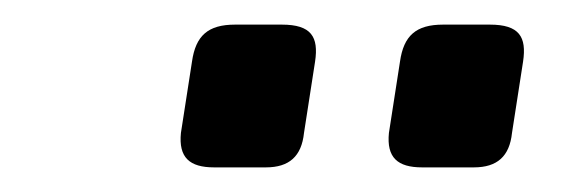

<svg xmlns="http://www.w3.org/2000/svg" viewBox="-20 -723 458 156"><path d="M209 -703H171C149 -703 139 -694 136 -673L127 -615C125 -595 134 -587 154 -587H196C215 -587 225 -596 227 -615L236 -673C239 -693 233 -703 209 -703ZM378 -703H340C318 -703 308 -694 305 -673L296 -615C294 -595 303 -587 323 -587H365C384 -587 394 -596 396 -615L405 -673C408 -693 402 -703 378 -703Z"/></svg>

Font: Exo 2 Semi Bold
Style: Italic
Weight: 600
Italic angle: -8°
Designer: Natanael Gama
Version: Version 1.001;PS 001.001;hotconv 1.0.88;makeotf.lib2.5.64775